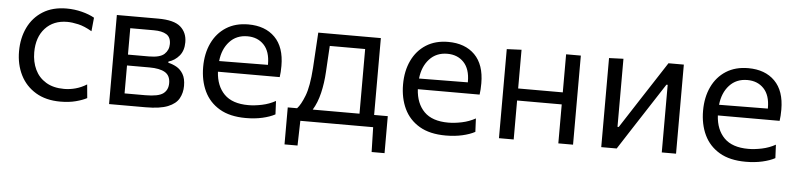

<svg xmlns="http://www.w3.org/2000/svg" viewBox="-42 -717 4419 1065"><g transform="rotate(5 2168.0 -185.0)"><path d="M302 10Q221.5 10 165 -24Q108.5 -58 79.2 -116.5Q50 -175 50 -248.5Q50 -322 78.2 -380.8Q106.5 -439.5 160.8 -473.5Q215 -507.5 293 -507.5Q336.5 -507.5 377.8 -497Q419 -486.5 448 -470L440.5 -394Q398.5 -418.5 364 -426.2Q329.5 -434 302.5 -434Q226 -434 180.2 -384.2Q134.5 -334.5 134.5 -250Q134.5 -197 154.8 -154.2Q175 -111.5 215.8 -86.8Q256.5 -62 317 -62Q349.5 -62 381.2 -70.8Q413 -79.5 442.5 -98L449.5 -22.5Q425 -9.5 387.8 0.2Q350.5 10 302 10Z M573 0V-496H803Q891.5 -496 928 -464Q964.5 -432 964.5 -378.5Q964.5 -331.5 940.2 -302.8Q916 -274 880.5 -263.5V-257Q904 -252 926.5 -239.5Q949 -227 963.8 -202.2Q978.5 -177.5 978.5 -136.5Q978.5 -97.5 961.2 -66.5Q944 -35.5 900.2 -17.8Q856.5 0 776 0ZM785 -429.5H653.5V-282.5H770Q832 -282.5 856 -305Q880 -327.5 880 -361Q880 -399 855.2 -414.2Q830.5 -429.5 785 -429.5ZM653.5 -66.5H769Q841.5 -66.5 868.2 -86.5Q895 -106.5 895 -144.5Q895 -187 865.2 -204.5Q835.5 -222 778.5 -222H653.5Z M1335 11Q1246 11 1188.5 -23Q1131 -57 1103 -116Q1075 -175 1075 -251Q1075 -326 1102.5 -384Q1130 -442 1181.5 -474.8Q1233 -507.5 1304.5 -507.5Q1398.5 -507.5 1452.8 -453Q1507 -398.5 1507 -294.5Q1507 -258 1503 -231.5H1159Q1163.5 -152.5 1208.5 -107Q1253.5 -61.5 1343 -61.5Q1378 -61.5 1418.5 -70Q1459 -78.5 1494 -98L1497.5 -23.5Q1469 -8 1427 1.5Q1385 11 1335 11ZM1305.5 -441.5Q1244 -441.5 1205.8 -399.8Q1167.5 -358 1160.5 -291L1432 -293.5Q1432 -295 1432 -297.5Q1432 -368 1397 -404.8Q1362 -441.5 1305.5 -441.5Z M1562 138V-68H1614Q1634.5 -89.5 1655 -142Q1675.5 -194.5 1682.5 -298Q1686 -359 1689 -405Q1692 -451 1694.5 -496H2043V-68H2119V138H2047L2043.5 0H1638L1634.5 138ZM1756 -283Q1752.5 -219.5 1739.2 -164Q1726 -108.5 1701 -68H1961.5V-428H1764.5Q1762.5 -395.5 1760.5 -360.8Q1758.5 -326 1756 -283Z M2448 11Q2359 11 2301.5 -23Q2244 -57 2216 -116Q2188 -175 2188 -251Q2188 -326 2215.5 -384Q2243 -442 2294.5 -474.8Q2346 -507.5 2417.5 -507.5Q2511.5 -507.5 2565.8 -453Q2620 -398.5 2620 -294.5Q2620 -258 2616 -231.5H2272Q2276.5 -152.5 2321.5 -107Q2366.5 -61.5 2456 -61.5Q2491 -61.5 2531.5 -70Q2572 -78.5 2607 -98L2610.5 -23.5Q2582 -8 2540 1.5Q2498 11 2448 11ZM2418.5 -441.5Q2357 -441.5 2318.8 -399.8Q2280.5 -358 2273.5 -291L2545 -293.5Q2545 -295 2545 -297.5Q2545 -368 2510 -404.8Q2475 -441.5 2418.5 -441.5Z M2744 0V-496L2826 -499.5V-284H3074.5V-496H3156.5V0H3074.5V-217H2826V0Z M3313.5 0V-496L3393.5 -499V-120H3400.5L3507 -284.5Q3541.5 -337.5 3576.2 -390.8Q3611 -444 3644.5 -496H3730V0H3650.5V-376.5H3643.5L3538 -214Q3503 -160 3468.2 -106.5Q3433.5 -53 3399.5 0Z M4118.5 11Q4029.5 11 3972 -23Q3914.5 -57 3886.5 -116Q3858.5 -175 3858.5 -251Q3858.5 -326 3886 -384Q3913.5 -442 3965 -474.8Q4016.5 -507.5 4088 -507.5Q4182 -507.5 4236.2 -453Q4290.5 -398.5 4290.5 -294.5Q4290.5 -258 4286.5 -231.5H3942.5Q3947 -152.5 3992 -107Q4037 -61.5 4126.5 -61.5Q4161.5 -61.5 4202 -70Q4242.5 -78.5 4277.5 -98L4281 -23.5Q4252.5 -8 4210.5 1.5Q4168.5 11 4118.5 11ZM4089 -441.5Q4027.5 -441.5 3989.2 -399.8Q3951 -358 3944 -291L4215.5 -293.5Q4215.5 -295 4215.5 -297.5Q4215.5 -368 4180.5 -404.8Q4145.5 -441.5 4089 -441.5Z"/></g></svg>

Font: Commissioner
Style: Regular
Weight: 400
Designer: Kostas Bartsokas
Foundry: Kostas Bartsokas
Version: Version 1.000; ttfautohint (v1.8.3)